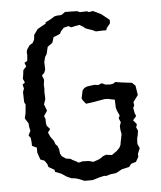

<svg xmlns="http://www.w3.org/2000/svg" viewBox="-50 -717 651 774"><g transform="rotate(-5 275.0 -330.5)"><path d="M249 7 239 3 226 -1 209 -3 191 -11 170 -25 146 -34 144 -43 130 -51 121 -56 117 -69 107 -83 91 -89 85 -106 81 -118V-138L62 -147V-159L60 -179L52 -190L61 -208L58 -221L56 -239L47 -253L43 -260L48 -282L51 -315L46 -325L45 -366L50 -380L46 -396L56 -404L49 -419L52 -437L54 -454L67 -468L61 -483L73 -490L75 -513L74 -526L77 -536L88 -552L101 -560L108 -573L110 -592L116 -600L126 -614L140 -622L160 -633V-638L182 -649L198 -659L207 -661L226 -662L229 -664L242 -673L290 -672L302 -667L330 -668L338 -664L354 -667L369 -660L387 -651L412 -631L419 -625L418 -611L404 -594L401 -585H382L359 -584L344 -591L329 -596L318 -600L310 -607L295 -616L279 -613L261 -609L251 -615L231 -610L219 -597L214 -587L203 -582L187 -576L181 -556L178 -552L160 -539L155 -518L153 -510L146 -499L141 -479L142 -449L137 -436L127 -426L134 -408L131 -387L132 -374L131 -358L132 -330L125 -309L135 -283L121 -262L126 -250V-235L128 -223L141 -208L131 -195L139 -177L152 -159L157 -145L165 -137L170 -123L172 -106L178 -95L194 -84L213 -81L218 -77L238 -67L243 -63L260 -67L286 -66L303 -61L326 -69L335 -74L343 -80L356 -85L380 -82L400 -96L412 -108L418 -120L420 -133L422 -142L426 -163L423 -179L422 -195L427 -211L420 -227L425 -238L415 -260L412 -271L411 -303L382 -309H369L324 -301L294 -297L282 -312L278 -320L285 -352L293 -361L304 -366L334 -370L350 -368L364 -374L379 -367L398 -366L410 -368L419 -374L444 -370L486 -365L499 -352L505 -314L485 -287L487 -273L482 -264L486 -242L491 -230L477 -214L491 -197L487 -184L493 -171L491 -155L487 -139L486 -118L494 -100L485 -78V-65L474 -46L454 -40L445 -28L414 -21L400 -13L390 -8L367 -5L350 0L341 -1L320 4L304 9L293 12H261Z"/></g></svg>

Font: Winky Rough Light
Style: Regular
Weight: 300
Designer: Simon Atzbach
Foundry: typofactur
Version: Version 1.206; ttfautohint (v1.8.4.7-5d5b)